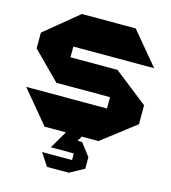

<svg xmlns="http://www.w3.org/2000/svg" viewBox="-135 -833 1044 1175"><g transform="rotate(15 386.5 -245.5)"><path d="M238 -519V-451H536L749 -284V-164L536 0H430V1L412 31H441L502 111V184L411 234H273L221 155V154H410V112H265V111L330 0H195L24 -205V-206H535V-278H195L24 -450V-550L237 -725H578L749 -520V-519Z"/></g></svg>

Font: Foldit Thin ExtraBold
Style: Regular
Weight: 800
Version: Version 1.003